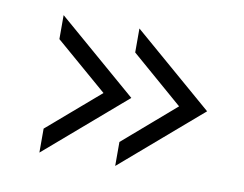

<svg xmlns="http://www.w3.org/2000/svg" viewBox="-48 -479 581 458"><g transform="rotate(10 242.0 -249.5)"><path d="M72.3 -83V-141.1L198.2 -249.5L72.3 -357.9V-416L265.6 -249.5ZM255.9 -83V-141.1L381.3 -249.5L255.9 -357.9V-416L449.2 -249.5Z"/></g></svg>

Font: HK Grotesk Legacy
Style: Regular
Weight: 400
Designer: Alfredo Marco Pradil
Foundry: Hanken Design Co.
Version: Version 2.022;PS 002.022;hotconv 1.0.88;makeotf.lib2.5.64775